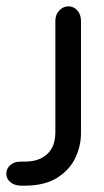

<svg xmlns="http://www.w3.org/2000/svg" viewBox="-116 -412 329 607"><path d="M-34 175H-49Q-69 175 -82.5 164.5Q-96 154 -96 137Q-96 121 -83.5 110Q-71 99 -52 99H-40Q-8 99 11.5 89.5Q31 80 41.5 66Q52 52 55.5 36.5Q59 21 59 9V-346Q59 -366 71.5 -379Q84 -392 100 -392Q117 -392 128.5 -379Q140 -366 140 -346V9Q140 49 122.5 86.5Q105 124 66.5 149Q28 174 -34 175Z"/></svg>

Font: Beiruti Medium
Style: Regular
Weight: 500
Designer: Arlette Boutros
Foundry: Boutros
Version: Version 1.41